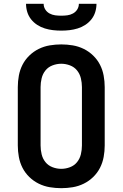

<svg xmlns="http://www.w3.org/2000/svg" viewBox="-20 -975 640 1003"><path d="M300 8Q270 8 240 3Q210 -2 182.5 -15.5Q155 -29 133 -50.5Q111 -72 97.5 -98.5Q84 -125 78.5 -155Q73 -185 73 -215V-520Q73 -550 78.5 -580Q84 -610 97.5 -636.5Q111 -663 133 -684.5Q155 -706 182.5 -719.5Q210 -733 240 -738Q270 -743 300 -743Q330 -743 360 -738Q390 -733 417.5 -719.5Q445 -706 467 -684.5Q489 -663 502.5 -636.5Q516 -610 521.5 -580Q527 -550 527 -520V-215Q527 -185 521.5 -155Q516 -125 502.5 -98.5Q489 -72 467 -50.5Q445 -29 417.5 -15.5Q390 -2 360 3Q330 8 300 8ZM300 -93Q323 -93 345.5 -101.5Q368 -110 382.5 -128Q397 -146 402.5 -169Q408 -192 408 -215V-520Q408 -543 402.5 -566Q397 -589 382.5 -607Q368 -625 345.5 -633.5Q323 -642 300 -642Q277 -642 254.5 -633.5Q232 -625 217.5 -607Q203 -589 197.5 -566Q192 -543 192 -520V-215Q192 -192 197.5 -169Q203 -146 217.5 -128Q232 -110 254.5 -101.5Q277 -93 300 -93ZM300 -815Q278 -815 256.5 -817.5Q235 -820 214 -826.5Q193 -833 174.5 -845Q156 -857 142.5 -874Q129 -891 122.5 -912Q116 -933 116 -955H208Q208 -939 216.5 -925.5Q225 -912 239 -904.5Q253 -897 268.5 -895Q284 -893 300 -893Q316 -893 331.5 -895Q347 -897 361 -904.5Q375 -912 383.5 -925.5Q392 -939 392 -955H484Q484 -933 477.5 -912Q471 -891 457.5 -874Q444 -857 425.5 -845Q407 -833 386 -826.5Q365 -820 343.5 -817.5Q322 -815 300 -815Z"/></svg>

Font: R Plex Mono
Style: Bold
Weight: 700
Monospace: yes
Designer: Belleve Invis
Foundry: Belleve Invis
Version: Version 31.8.0